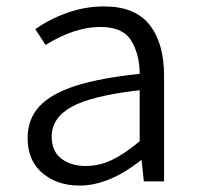

<svg xmlns="http://www.w3.org/2000/svg" viewBox="-20 -565 614 598"><path d="M66 -135Q66 -194 102.5 -233.5Q139 -273 215 -297.5Q291 -322 415 -335Q415 -395 389 -438Q363 -481 293 -481Q212 -481 122 -425L90 -474Q133 -505 189 -525Q245 -545 304 -545Q401 -545 446 -487.5Q491 -430 491 -330V0H428L421 -66H419Q319 13 228 13Q158 13 112 -26Q66 -65 66 -135ZM415 -125V-284Q266 -267 203.5 -232.5Q141 -198 141 -140Q141 -94 171 -71Q201 -48 247 -48Q289 -48 328 -66.5Q367 -85 415 -125Z"/></svg>

Font: Nebula Sans Book
Style: Regular
Weight: 400
Designer: Paul D. Hunt for Adobe (as Source Sans)
Foundry: Nebula Entertainment & Broadcasting LLC
Version: Version 1.010